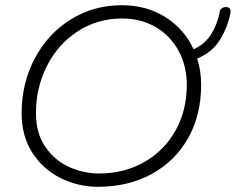

<svg xmlns="http://www.w3.org/2000/svg" viewBox="-20 -726 905 737"><path d="M865 -678Q855 -624 825.5 -575Q796 -526 737 -501Q752 -455 752 -400Q752 -284 702 -195.5Q652 -107 562 -58Q472 -9 356 -9Q280 -9 212.5 -42.5Q145 -76 104 -140Q63 -204 63 -291Q63 -406 113 -501Q163 -596 251 -651Q339 -706 448 -706Q542 -706 614.5 -660.5Q687 -615 723 -537Q765 -555 789.5 -593Q814 -631 823 -679Q824 -689 831 -694Q838 -699 848 -699Q857 -699 861.5 -693.5Q866 -688 865 -678ZM697 -400Q697 -473 665.5 -531Q634 -589 577.5 -622Q521 -655 449 -655Q354 -655 278 -605.5Q202 -556 160 -472.5Q118 -389 118 -292Q118 -214 154.5 -161.5Q191 -109 246.5 -84.5Q302 -60 360 -60Q456 -60 533 -103.5Q610 -147 653.5 -224.5Q697 -302 697 -400Z"/></svg>

Font: Mali Light
Style: Italic
Weight: 300
Italic angle: -10°
Version: Version 1.000; ttfautohint (v1.6)